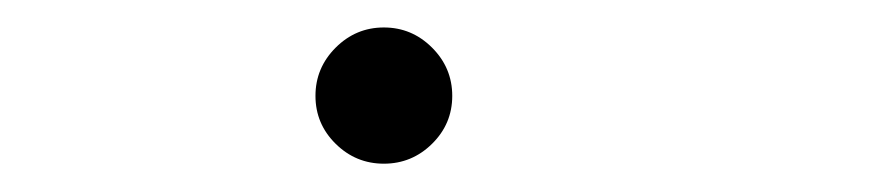

<svg xmlns="http://www.w3.org/2000/svg" viewBox="-20 -107 626 137"><path d="M253.9 9.8Q233.9 9.8 219.5 -4.4Q205.1 -18.6 205.1 -38.6Q205.1 -58.6 219.5 -73Q233.9 -87.4 253.9 -87.4Q273.9 -87.4 288.3 -73Q302.7 -58.6 302.7 -38.6Q302.7 -18.6 288.3 -4.4Q273.9 9.8 253.9 9.8Z"/></svg>

Font: Cascadia Mono PL ExtraLight
Style: Italic
Weight: 200
Italic angle: -10°
Monospace: yes
Designer: Aaron Bell
Foundry: Saja Typeworks
Version: Version 2404.023; ttfautohint (v1.8.4)